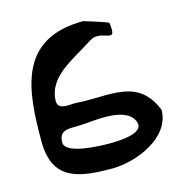

<svg xmlns="http://www.w3.org/2000/svg" viewBox="-104 -813 879 903"><g transform="rotate(-15 335.0 -361.5)"><path d="M500 -196C530.5 -132 407.2 -126 351 -126C320.1 -126 137 -127.4 137 -188C137 -244.2 176 -244 225 -244C295 -244 460 -280 500 -196ZM380 -714C60.1 -714 44 -460.5 44 -219C44 -27 170.8 -9 334 -9C447.2 -9 628 -78.4 628 -216C556.2 -393.7 407.2 -339 248 -351C216.8 -352.7 157.6 -336.5 158 -384C159.2 -500.6 284.5 -550.9 389 -618C454 -659.7 514.6 -558.1 497 -674C496.3 -678.8 380 -714 380 -714Z"/></g></svg>

Font: Rocketfuel
Style: Regular
Weight: 400
Designer: Mew Too
Foundry: Cannot Into Space Fonts.
Version: Version 0.27